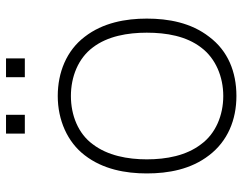

<svg xmlns="http://www.w3.org/2000/svg" viewBox="-104 -686 806 638"><g transform="rotate(-90 299.0 -367.0)"><path d="M174 -750V-687.5H236.5V-750ZM361.5 -750V-687.5H424V-750ZM299 15.6C379.2 15.6 449 -12.5 495.8 -75C542.7 -135.4 556.2 -210.4 556.2 -282.3C556.2 -352.1 542.7 -428.1 495.8 -488.5C450 -549 377.1 -578.1 299 -578.1C218.8 -578.1 145.8 -545.8 102.1 -488.5C55.2 -428.1 41.7 -352.1 41.7 -282.3C41.7 -210.4 55.2 -135.4 102.1 -75C149 -13.5 219.8 15.6 299 15.6ZM509.4 -282.3C509.4 -216.7 497.9 -151 460.4 -102.1C424 -53.1 362.5 -28.1 299 -28.1C235.4 -28.1 174 -53.1 138.5 -102.1C101 -151 88.5 -216.7 88.5 -282.3C88.5 -345.8 101 -412.5 138.5 -461.5C174 -510.4 235.4 -534.4 299 -534.4C362.5 -534.4 424 -510.4 460.4 -461.5C497.9 -412.5 509.4 -345.8 509.4 -282.3Z"/></g></svg>

Font: Manrope Thin
Style: Regular
Weight: 100
Width: 4
Designer: Michael Sharanda
Foundry: Michael Sharanda
Version: Version 2.000;PS 002.000;hotconv 1.0.88;makeotf.lib2.5.64775